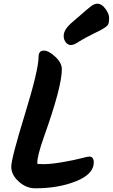

<svg xmlns="http://www.w3.org/2000/svg" viewBox="-20 -1034 611 1040"><path d="M481 -1006Q496 -1014 507 -1014Q531 -1014 551 -986.5Q571 -959 571 -937Q571 -915 567.5 -905.5Q564 -896 551.5 -887Q539 -878 527.5 -872Q516 -866 488.5 -852.5Q461 -839 444.5 -830Q428 -821 410 -810Q381 -790 364.5 -790Q348 -790 336.5 -804.5Q325 -819 325 -838.5Q325 -858 337 -876.5Q349 -895 373.5 -915.5Q398 -936 416.5 -952.5Q435 -969 444 -976.5Q453 -984 464 -993Q475 -1002 481 -1006ZM218 -760Q243 -760 279 -727Q315 -694 315 -659Q315 -563 216 -287Q182 -190 182 -152Q182 -147 184 -146Q186 -145 221 -145Q256 -145 317.5 -155.5Q379 -166 417.5 -176Q456 -186 463 -186Q488 -186 488 -154Q488 -91 392.5 -52.5Q297 -14 171 -14Q122 -14 81.5 -50.5Q41 -87 41 -131Q41 -175 115 -415.5Q189 -656 189 -727Q189 -760 218 -760Z"/></svg>

Font: Kalam
Style: Bold
Weight: 700
Version: Version 2.001;PS 1.0;hotconv 1.0.79;makeotf.lib2.5.61930; tt